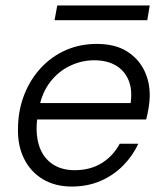

<svg xmlns="http://www.w3.org/2000/svg" viewBox="-20 -672 603 704"><path d="M243 12Q182 12 137 -15Q92 -42 68 -90.5Q44 -139 46 -204Q47 -269 69 -325Q91 -381 130 -423Q169 -465 221 -488Q273 -511 335 -511Q401 -511 444 -484.5Q487 -458 508.5 -414.5Q530 -371 529 -319Q529 -301 525 -277Q521 -253 516 -234H102L112 -294H459Q466 -345 450.5 -380Q435 -415 403 -433Q371 -451 325 -451Q280 -451 237.5 -431Q195 -411 164.5 -372Q134 -333 123 -275L118 -248Q109 -189 121.5 -144Q134 -99 168 -73.5Q202 -48 254 -48Q311 -48 353 -74Q395 -100 419 -145H487Q467 -101 431.5 -65Q396 -29 348.5 -8.5Q301 12 243 12ZM180 -598 190 -652H529L520 -598Z"/></svg>

Font: DM Sans 20pt Light
Style: Italic
Weight: 300
Italic angle: -10°
Version: Version 4.004;gftools[0.9.30]